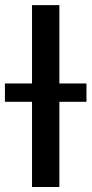

<svg xmlns="http://www.w3.org/2000/svg" viewBox="-48 -748 366 768"><path d="M189.5 -727.5Q189.5 -545.9 189.5 0Q162.1 0 80.1 0Q80.1 -181.6 80.1 -727.5Q107.4 -727.5 189.5 -727.5ZM-28.3 -340.8Q-28.3 -359.4 -28.3 -414.1Q52.7 -414.1 297.9 -414.1Q297.9 -396.5 297.9 -340.8Q215.8 -340.8 -28.3 -340.8Z"/></svg>

Font: DeepSea
Style: Medium
Weight: 500
Designer: Stem
Version: Version 3.019;git-0a5106e0b